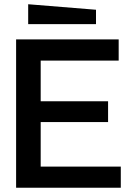

<svg xmlns="http://www.w3.org/2000/svg" viewBox="-20 -886 620 906"><path d="M56 0V-700H540V-600H172V-408H490V-310H172V-100H550V0ZM433 -772H113V-866L433 -840Z"/></svg>

Font: Tektur Medium
Style: Regular
Weight: 500
Designer: Adam Jagosz
Foundry: Adam Jagosz
Version: Version 1.005;gftools[0.9.30]